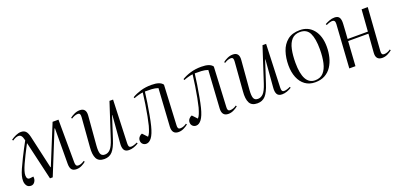

<svg xmlns="http://www.w3.org/2000/svg" viewBox="1 -1207 3934 1904"><g transform="rotate(-20 1968.0 -255.5)"><path d="M335 9H306L212 -395H210Q152 -285 119 -212Q86 -139 86 -102Q86 -80 95 -68.5Q104 -57 123 -60L157 -64Q162 -33 146.5 -9.5Q131 14 106 14Q75 14 60.5 -8Q46 -30 46 -59Q46 -84 53 -111Q60 -138 77 -176.5Q94 -215 123 -274Q144 -316 164 -354.5Q184 -393 204 -429Q196 -465 184.5 -479Q173 -493 155 -493Q142 -493 127 -487.5Q112 -482 91 -468L84 -479Q109 -497 137.5 -509.5Q166 -522 191 -522Q223 -522 241 -504Q259 -486 269 -442L348 -93H352L522 -509H584L586 -58Q586 -36 592.5 -25.5Q599 -15 616 -15Q632 -15 648.5 -22Q665 -29 680 -39L686 -28Q669 -13 642 0.5Q615 14 586 14Q551 14 535.5 -5.5Q520 -25 520 -66L522 -440H517Z M708 -483Q727 -499 755.5 -512Q784 -525 813 -525Q882 -525 875 -445L850 -141Q845 -81 855 -53.5Q865 -26 900 -26Q932 -26 957 -52Q982 -78 1005 -149L1123 -511H1161L1144 -57Q1143 -32 1149 -21.5Q1155 -11 1171 -11Q1196 -11 1236 -30L1241 -19Q1220 -5 1193 4.5Q1166 14 1141 14Q1102 14 1088 -11Q1074 -36 1079 -84L1102 -369H1099L1025 -142Q998 -57 965.5 -21.5Q933 14 880 14Q820 14 798.5 -27Q777 -68 784 -147L808 -452Q810 -475 804.5 -486Q799 -497 782 -497Q765 -497 747.5 -490Q730 -483 715 -473Z M1361 -463Q1401 -487 1452.5 -502.5Q1504 -518 1567 -518Q1659 -518 1686 -477L1665 -59Q1663 -37 1669 -26Q1675 -15 1692 -15Q1709 -15 1726 -21.5Q1743 -28 1758 -39L1765 -29Q1748 -14 1720 0Q1692 14 1663 14Q1594 14 1598 -66L1623 -464Q1592 -475 1554.5 -477Q1517 -479 1485 -478Q1479 -426 1469 -363Q1459 -300 1448 -239.5Q1437 -179 1426 -135Q1406 -56 1379.5 -21Q1353 14 1322 14Q1300 14 1285 -0.5Q1270 -15 1270 -39Q1270 -59 1283.5 -75Q1297 -91 1314 -96L1361 -46Q1375 -61 1384.5 -84.5Q1394 -108 1405 -146Q1414 -182 1425 -238Q1436 -294 1445.5 -357Q1455 -420 1462 -477Q1441 -475 1411 -466.5Q1381 -458 1366 -451Z M1887 -463Q1927 -487 1978.5 -502.5Q2030 -518 2093 -518Q2185 -518 2212 -477L2191 -59Q2189 -37 2195 -26Q2201 -15 2218 -15Q2235 -15 2252 -21.5Q2269 -28 2284 -39L2291 -29Q2274 -14 2246 0Q2218 14 2189 14Q2120 14 2124 -66L2149 -464Q2118 -475 2080.5 -477Q2043 -479 2011 -478Q2005 -426 1995 -363Q1985 -300 1974 -239.5Q1963 -179 1952 -135Q1932 -56 1905.5 -21Q1879 14 1848 14Q1826 14 1811 -0.5Q1796 -15 1796 -39Q1796 -59 1809.5 -75Q1823 -91 1840 -96L1887 -46Q1901 -61 1910.5 -84.5Q1920 -108 1931 -146Q1940 -182 1951 -238Q1962 -294 1971.5 -357Q1981 -420 1988 -477Q1967 -475 1937 -466.5Q1907 -458 1892 -451Z M2323 -483Q2342 -499 2370.5 -512Q2399 -525 2428 -525Q2497 -525 2490 -445L2465 -141Q2460 -81 2470 -53.5Q2480 -26 2515 -26Q2547 -26 2572 -52Q2597 -78 2620 -149L2738 -511H2776L2759 -57Q2758 -32 2764 -21.5Q2770 -11 2786 -11Q2811 -11 2851 -30L2856 -19Q2835 -5 2808 4.5Q2781 14 2756 14Q2717 14 2703 -11Q2689 -36 2694 -84L2717 -369H2714L2640 -142Q2613 -57 2580.5 -21.5Q2548 14 2495 14Q2435 14 2413.5 -27Q2392 -68 2399 -147L2423 -452Q2425 -475 2419.5 -486Q2414 -497 2397 -497Q2380 -497 2362.5 -490Q2345 -483 2330 -473Z M3105 14Q3044 14 3000.5 -17.5Q2957 -49 2934 -105.5Q2911 -162 2911 -235Q2911 -313 2933 -379Q2955 -445 3004.5 -485Q3054 -525 3135 -525Q3225 -525 3278.5 -458.5Q3332 -392 3332 -279Q3332 -222 3319 -169.5Q3306 -117 3279 -75.5Q3252 -34 3209 -10Q3166 14 3105 14ZM3111 -5Q3166 -5 3198.5 -40Q3231 -75 3245 -137Q3259 -199 3259 -279Q3259 -391 3230.5 -449Q3202 -507 3131 -507Q3075 -507 3043 -472Q3011 -437 2998 -375.5Q2985 -314 2985 -234Q2985 -121 3016.5 -63Q3048 -5 3111 -5Z M3764 -259H3550L3533 0H3468L3498 -459Q3499 -481 3491.5 -490.5Q3484 -500 3469 -500Q3458 -500 3442 -495.5Q3426 -491 3405 -481L3399 -493Q3417 -503 3444.5 -514Q3472 -525 3500 -525Q3538 -525 3551.5 -502.5Q3565 -480 3562 -435Q3560 -399 3557.5 -358.5Q3555 -318 3552 -280H3766L3783 -509H3848L3816 -58Q3814 -36 3820 -25.5Q3826 -15 3843 -15Q3860 -15 3877 -21.5Q3894 -28 3909 -39L3916 -29Q3899 -14 3871 0Q3843 14 3814 14Q3742 14 3749 -66Z"/></g></svg>

Font: Literata 72pt Light
Style: Italic
Weight: 300
Italic angle: -2°
Designer: Latin by Veronika Burian and Jose Scaglione. Greek by Irene Vlachou. Cyrillic by Vera Evstafieva
Foundry: TypeTogether
Version: Version 3.002